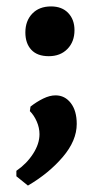

<svg xmlns="http://www.w3.org/2000/svg" viewBox="-20 -437 278 598"><path d="M31 112V95Q63 73 83 42Q103 11 103 -19Q103 -39 94.5 -58.5Q86 -78 73 -91L75 -105Q94 -120 114.5 -130Q135 -140 153 -140Q182 -140 200.5 -116Q219 -92 219 -51Q219 1 175.5 52Q132 103 67 141ZM59 -336Q59 -372 80.5 -394.5Q102 -417 139 -417Q173 -417 192.5 -396.5Q212 -376 212 -343Q212 -307 190 -284.5Q168 -262 132 -262Q96 -262 77.5 -282Q59 -302 59 -336Z"/></svg>

Font: Alegreya
Style: Bold
Weight: 700
Designer: Juan Pablo del Peral
Foundry: Huerta Tipografica
Version: Version 2.008; ttfautohint (v1.8)